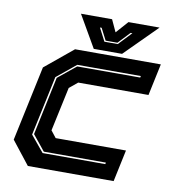

<svg xmlns="http://www.w3.org/2000/svg" viewBox="-79 -770 783 842"><g transform="rotate(10 312.5 -349.0)"><path d="M100.5 0 19.5 -103 90.5 -437 215.5 -540H597.5L567.5 -398.5H254.5L217.5 -368L175.5 -172L199.5 -141.5H512.5L482.5 0ZM154.5 -67H433.5L435 -74H158.5L103 -142.5L158 -402.5L238 -467.5H518.5L520 -474.5H237L151.5 -404.5L95 -139ZM296 -556 214 -698H352.5L377.5 -644L425.5 -698H564L422 -556ZM336.5 -595H396L451 -653H443L393.5 -600.5H341L314 -653H306.5Z"/></g></svg>

Font: Tourney ExtraBold
Style: Italic
Weight: 800
Italic angle: -12°
Version: Version 1.015